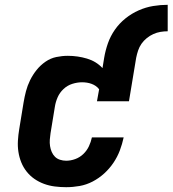

<svg xmlns="http://www.w3.org/2000/svg" viewBox="-20 -770 717 798"><path d="M255 8Q231 8 207.5 5Q184 2 162.5 -6Q141 -14 123 -26.5Q105 -39 91 -56.5Q77 -74 68.5 -95Q60 -116 56.5 -139Q53 -162 54.5 -186Q56 -210 60 -234L78 -344Q82 -368 88 -391Q94 -414 105 -436.5Q116 -459 132 -479Q148 -499 169 -513.5Q190 -528 214 -533Q238 -538 262 -538Q303 -538 341.5 -526.5Q380 -515 406 -487L413 -530Q418 -560 428.5 -590Q439 -620 457.5 -646.5Q476 -673 501.5 -693.5Q527 -714 556.5 -727Q586 -740 616.5 -745Q647 -750 677 -750V-640Q662 -640 647 -637.5Q632 -635 617.5 -628.5Q603 -622 590 -611.5Q577 -601 568 -588Q559 -575 554 -560Q549 -545 546 -530L516 -349H383L392 -399Q386 -407 378 -412.5Q370 -418 360.5 -421.5Q351 -425 341 -426.5Q331 -428 321 -428Q301 -428 280.5 -421.5Q260 -415 244 -400Q228 -385 219.5 -365.5Q211 -346 208 -326L190 -216Q188 -203 187 -189.5Q186 -176 188 -163Q190 -150 195 -138.5Q200 -127 208.5 -118.5Q217 -110 229.5 -106Q242 -102 255 -102Q274 -102 293 -109Q312 -116 326.5 -130Q341 -144 349.5 -162Q358 -180 362 -199H494Q488 -171 478 -144.5Q468 -118 451.5 -93.5Q435 -69 413 -49Q391 -29 365 -15.5Q339 -2 311 3Q283 8 255 8Z"/></svg>

Font: Iosevka Slab XBdExObl
Style: Regular
Weight: 800
Width: 7
Italic angle: -9°
Monospace: yes
Designer: Belleve Invis
Foundry: Belleve Invis
Version: Version 11.1.0; ttfautohint (v1.8.3)